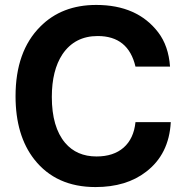

<svg xmlns="http://www.w3.org/2000/svg" viewBox="-20 -747 749 778"><path d="M669 -477H529Q500 -601 376 -601Q283 -601 233 -527Q190 -462 190 -354Q190 -232 244 -168Q291 -113 371 -113Q440 -113 481 -149Q522 -185 529 -252H672Q665 -122 572 -51Q492 11 367 11Q207 11 119 -101Q43 -198 43 -357Q43 -539 143 -639Q230 -727 370 -727Q536 -727 621 -616Q663 -561 669 -477Z"/></svg>

Font: Almarai Bold
Style: Regular
Weight: 700
Designer: Boutros International 2019
Foundry: Created by Boutros International 2019
Version: Version 1.10